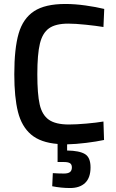

<svg xmlns="http://www.w3.org/2000/svg" viewBox="-20 -716 584 967"><path d="M318 11V42Q380 43 408 60Q436 77 436 127Q436 179 409 205Q382 231 333 231Q288 231 243 222L246 156Q276 158 302 158Q323 158 332.5 150.5Q342 143 342 127Q342 112 332.5 106Q323 100 302 100H270V9Q184 2 136.5 -38.5Q89 -79 70.5 -152.5Q52 -226 52 -342Q52 -472 74 -547.5Q96 -623 151.5 -659.5Q207 -696 309 -696Q357 -696 410.5 -688.5Q464 -681 505 -671L501 -580Q465 -586 412 -591.5Q359 -597 324 -597Q260 -597 227 -573.5Q194 -550 181 -496.5Q168 -443 168 -342Q168 -242 180 -189.5Q192 -137 226 -113Q260 -89 327 -89Q363 -89 414.5 -93.5Q466 -98 501 -104L504 -11Q467 -3 414.5 3.5Q362 10 318 11Z"/></svg>

Font: Cairo SemiBold
Style: Regular
Weight: 600
Designer: Mohamed Gaber, Accademia di Belle Arti di Urbino and others
Foundry: Kief Type Foundry, Accademia di Belle Arti di Urbino and others
Version: Version 3.011